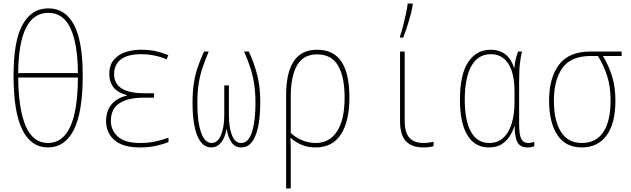

<svg xmlns="http://www.w3.org/2000/svg" viewBox="-20 -817 3540 1077"><path d="M249 10Q155 10 105.5 -88.5Q56 -187 56 -394Q56 -587 106.5 -678.5Q157 -770 251 -770Q346 -770 395 -678Q444 -586 444 -395Q444 -187 394 -88.5Q344 10 249 10ZM417 -407Q416 -571 375.5 -658Q335 -745 251 -745Q85 -745 82 -407ZM249 -15Q332 -15 374 -106Q416 -197 417 -382H82Q84 -201 125 -108Q166 -15 249 -15Z M766 10Q669 10 622 -31Q575 -72 575 -138Q575 -191 603.5 -228.5Q632 -266 692 -281V-283Q635 -300 614 -330.5Q593 -361 593 -401Q593 -451 618 -481Q643 -511 683.5 -524.5Q724 -538 770 -538Q819 -538 853.5 -530Q888 -522 924 -508L915 -484Q886 -497 848.5 -505Q811 -513 771 -513Q697 -513 658.5 -484Q620 -455 620 -401Q620 -349 661.5 -321.5Q703 -294 790 -294H844V-269H784Q698 -269 650 -238Q602 -207 602 -138Q602 -86 641.5 -50.5Q681 -15 766 -15Q811 -15 849.5 -23Q888 -31 925 -45V-20Q899 -9 857.5 0.5Q816 10 766 10Z M1165 10Q1114 10 1087 -55Q1060 -120 1060 -242Q1060 -304 1067.5 -351.5Q1075 -399 1089.5 -441Q1104 -483 1124 -528H1151Q1131 -481 1116.5 -438.5Q1102 -396 1094.5 -348.5Q1087 -301 1087 -238Q1087 -132 1108 -73.5Q1129 -15 1167 -15Q1201 -15 1219.5 -59Q1238 -103 1238 -171V-338H1264V-171Q1264 -103 1281 -59Q1298 -15 1333 -15Q1374 -15 1393.5 -76.5Q1413 -138 1413 -238Q1413 -300 1405.5 -347.5Q1398 -395 1384 -438Q1370 -481 1349 -528H1376Q1408 -457 1424 -392Q1440 -327 1440 -241Q1440 -195 1435 -150.5Q1430 -106 1418 -69.5Q1406 -33 1385.5 -11.5Q1365 10 1333 10Q1299 10 1279 -18Q1259 -46 1252 -92H1250Q1243 -46 1220.5 -18Q1198 10 1165 10Z M1585 -284Q1585 -408 1627.5 -473Q1670 -538 1759 -538Q1851 -538 1895.5 -471Q1940 -404 1940 -270Q1940 -137 1892.5 -63.5Q1845 10 1750 10Q1705 10 1670 -5.5Q1635 -21 1611 -43H1609Q1611 -7 1611 19.5Q1611 46 1611 73V240H1585ZM1751 -15Q1828 -15 1870.5 -80Q1913 -145 1913 -270Q1913 -387 1876 -449.5Q1839 -512 1759 -512Q1681 -512 1646 -450Q1611 -388 1611 -276V-72Q1634 -48 1671.5 -31.5Q1709 -15 1751 -15Z M2354 10Q2290 10 2257 -25Q2224 -60 2224 -136V-528H2250V-143Q2250 -73 2276.5 -44Q2303 -15 2356 -15Q2371 -15 2385.5 -17Q2400 -19 2412 -22V3Q2388 10 2354 10ZM2224 -614Q2232 -636 2240.5 -669Q2249 -702 2256.5 -736.5Q2264 -771 2267 -797H2295V-789Q2288 -746 2272 -694.5Q2256 -643 2242 -606H2224Z M2723 10Q2643 10 2601.5 -59Q2560 -128 2560 -258Q2560 -400 2606.5 -469Q2653 -538 2732 -538Q2782 -538 2815.5 -511.5Q2849 -485 2863 -438H2866Q2867 -461 2872.5 -483.5Q2878 -506 2886 -528H2908Q2901 -499 2896.5 -462Q2892 -425 2892 -358V-123Q2892 -60 2904 -37.5Q2916 -15 2942 -15Q2950 -15 2959.5 -16.5Q2969 -18 2977 -22V3Q2963 10 2939 10Q2900 10 2883.5 -17.5Q2867 -45 2867 -108H2865Q2856 -80 2839 -53Q2822 -26 2794 -8Q2766 10 2723 10ZM2724 -15Q2773 -15 2804.5 -45Q2836 -75 2851 -126.5Q2866 -178 2866 -240V-300Q2866 -408 2831 -460.5Q2796 -513 2733 -513Q2661 -513 2624 -446.5Q2587 -380 2587 -258Q2587 -140 2622 -77.5Q2657 -15 2724 -15Z M3243 10Q3152 10 3106 -60.5Q3060 -131 3060 -252Q3060 -380 3115.5 -454Q3171 -528 3293 -528H3467V-503H3362Q3396 -447 3414 -387Q3432 -327 3432 -253Q3432 -124 3382.5 -57Q3333 10 3243 10ZM3244 -15Q3324 -15 3364.5 -76.5Q3405 -138 3405 -253Q3405 -328 3387 -387Q3369 -446 3334 -503H3295Q3183 -503 3135 -436Q3087 -369 3087 -252Q3087 -142 3126 -78.5Q3165 -15 3244 -15Z"/></svg>

Font: Noto Sans Mono ExtraCondensed Thin
Style: Regular
Weight: 100
Width: 2
Designer: Monotype Design Team
Foundry: Monotype Imaging Inc.
Version: Version 2.014; ttfautohint (v1.8.4.7-5d5b)